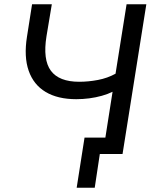

<svg xmlns="http://www.w3.org/2000/svg" viewBox="-20 -725 730 904"><path d="M426 159H341L378 -77H526L513 0H450ZM464 0 510 -293Q488 -282 459.5 -274Q431 -266 400.5 -262Q370 -258 339 -258Q252 -258 195 -292Q138 -326 115 -392Q92 -458 107 -552L131 -705H224L199 -555Q181 -444 219.5 -392Q258 -340 353 -340Q396 -340 441 -348.5Q486 -357 524 -378L576 -705H669L557 0Z"/></svg>

Font: Nunito Sans 12pt Medium
Style: Italic
Weight: 500
Italic angle: -9°
Designer: Vernon Adams
Foundry: Vernon Adams
Version: Version 3.101;gftools[0.9.27]